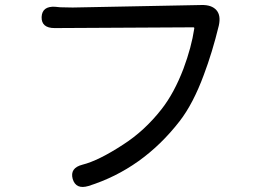

<svg xmlns="http://www.w3.org/2000/svg" viewBox="-20 -729 1040 766"><path d="M333 13Q283 28 270 -15Q258 -59 309 -72Q373 -88 471 -152Q557 -207 625 -294Q675 -358 712 -455Q744 -541 755 -615Q756 -620 751 -620L198 -617Q145 -617 146 -661Q148 -705 200 -702L220 -700Q245 -699 270 -699L784 -709Q824 -710 843 -689Q862 -668 853 -627Q827 -520 793 -430Q751 -316 697 -246Q549 -55 333 13Z"/></svg>

Font: Resource Han Rounded JP
Style: Regular
Weight: 400
Designer: Cyano Hao (round all glyphs); Ryoko NISHIZUKA 西塚涼子 (kana, bopomofo & ideographs); Paul D. Hunt (Latin, Greek & Cyrillic)
Foundry: Cyano Hao
Version: 0.990